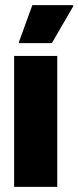

<svg xmlns="http://www.w3.org/2000/svg" viewBox="-20 -728 305 748"><path d="M35 0V-510H203V0ZM54 -560V-565L106 -708H265V-703L182 -560Z"/></svg>

Font: Saira Condensed Black
Style: Regular
Weight: 900
Width: 3
Designer: Hector Gatti with collaboration of the Omnibus-Type team
Foundry: Omnibus-Type
Version: Version 1.101